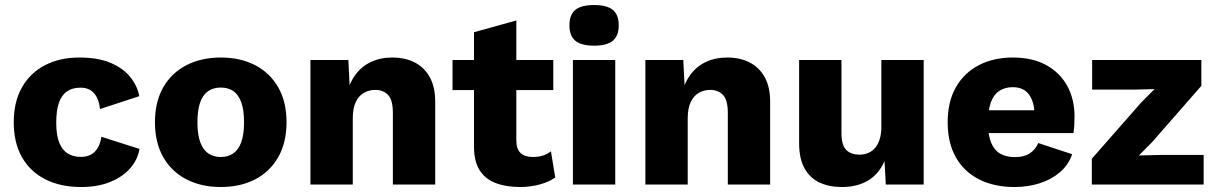

<svg xmlns="http://www.w3.org/2000/svg" viewBox="-20 -741 4885 771"><path d="M298.2 -510Q374.2 -510 424.8 -488.3Q475.4 -466.6 503.5 -431.2Q531.6 -395.8 539.4 -354.8L381.8 -303.2Q376.6 -346.4 356.7 -367.7Q336.8 -389 303.4 -389Q271.4 -389 249.5 -374.3Q227.6 -359.6 216.7 -328.5Q205.8 -297.4 205.8 -248.2Q205.8 -198.8 217.9 -168.4Q230 -138 252.2 -124.5Q274.4 -111 304 -111Q328.6 -111 345.4 -120.3Q362.2 -129.6 372.9 -147.8Q383.6 -166 387 -191.8L540.2 -143Q532.8 -99.4 502.4 -64.9Q472 -30.4 422.1 -10.2Q372.2 10 305.4 10Q223.4 10 162.4 -20.7Q101.4 -51.4 68.3 -109.6Q35.2 -167.8 35.2 -250Q35.2 -332.2 68.3 -390.4Q101.4 -448.6 160.9 -479.3Q220.4 -510 298.2 -510Z M866.4 -510Q945.2 -510 1004.5 -479.3Q1063.8 -448.6 1097.2 -390.4Q1130.6 -332.2 1130.6 -250Q1130.6 -168.4 1097.2 -109.9Q1063.8 -51.4 1004.5 -20.7Q945.2 10 866.4 10Q788.6 10 728.8 -20.7Q669 -51.4 635.6 -109.9Q602.2 -168.4 602.2 -250Q602.2 -332.2 635.6 -390.4Q669 -448.6 728.8 -479.3Q788.6 -510 866.4 -510ZM866.4 -389.4Q837 -389.4 816 -375.1Q795 -360.8 783.9 -330Q772.8 -299.2 772.8 -250Q772.8 -201.2 783.9 -170.5Q795 -139.8 816 -125.2Q837 -110.6 866.4 -110.6Q896.4 -110.6 917.1 -125.2Q937.8 -139.8 948.9 -170.5Q960 -201.2 960 -250Q960 -299.2 948.9 -330Q937.8 -360.8 917.1 -375.1Q896.4 -389.4 866.4 -389.4Z M1226.6 0V-500H1378.8L1387.6 -328L1368.6 -347.4Q1379.2 -400.6 1404.4 -436.8Q1429.6 -473 1468.1 -491.5Q1506.6 -510 1555.4 -510Q1607 -510 1645.6 -490.1Q1684.2 -470.2 1705.9 -430.9Q1727.6 -391.6 1727.6 -333.2V0H1557.6V-287.8Q1557.6 -340.2 1538 -360.1Q1518.4 -380 1486.8 -380Q1462.8 -380 1442.1 -368.7Q1421.4 -357.4 1409 -332Q1396.6 -306.6 1396.6 -264.8V0Z M2053.4 -658.8V-177.6Q2053.4 -142.4 2070.5 -126.5Q2087.6 -110.6 2119.4 -110.6Q2143 -110.6 2160.4 -116.4Q2177.8 -122.2 2192.4 -133.2L2209.6 -28.4Q2185.4 -10.4 2147 -0.2Q2108.6 10 2069.4 10Q2012.2 10 1970.5 -5.9Q1928.8 -21.8 1906.3 -57Q1883.8 -92.2 1883.4 -150.4V-611.6ZM2201.8 -500V-379.4H1797.2V-500Z M2450.6 -500V0H2280.6V-500ZM2365.6 -557.6Q2314 -557.6 2290.3 -577.4Q2266.6 -597.2 2266.6 -639.2Q2266.6 -681.8 2290.3 -701.3Q2314 -720.8 2365.6 -720.8Q2417.2 -720.8 2440.9 -701.3Q2464.6 -681.8 2464.6 -639.2Q2464.6 -597.2 2440.9 -577.4Q2417.2 -557.6 2365.6 -557.6Z M2571.6 0V-500H2723.8L2732.6 -328L2713.6 -347.4Q2724.2 -400.6 2749.4 -436.8Q2774.6 -473 2813.1 -491.5Q2851.6 -510 2900.4 -510Q2952 -510 2990.6 -490.1Q3029.2 -470.2 3050.9 -430.9Q3072.6 -391.6 3072.6 -333.2V0H2902.6V-287.8Q2902.6 -340.2 2883 -360.1Q2863.4 -380 2831.8 -380Q2807.8 -380 2787.1 -368.7Q2766.4 -357.4 2754 -332Q2741.6 -306.6 2741.6 -264.8V0Z M3360.6 10Q3310.2 10 3271.6 -7.7Q3233 -25.4 3211 -64.4Q3189 -103.4 3189 -166V-500H3359V-206.2Q3359 -158.4 3377.9 -139.2Q3396.8 -120 3432.2 -120Q3450 -120 3465.9 -126.5Q3481.8 -133 3493.7 -146.6Q3505.6 -160.2 3512.4 -181.7Q3519.2 -203.2 3519.2 -232.2V-500H3689.2V0H3537L3532 -94Q3508.4 -41.2 3465.1 -15.6Q3421.8 10 3360.6 10Z M4054.7 10Q3971.8 10 3911.4 -20.8Q3850.9 -51.6 3818.2 -109.6Q3785.5 -167.6 3785.5 -250Q3785.5 -332.4 3818.4 -390.4Q3851.3 -448.4 3910.5 -479.2Q3969.8 -510 4047 -510Q4126.2 -510 4181.5 -479.5Q4236.8 -449 4265.9 -395.6Q4294.9 -342.2 4294.9 -273.1Q4294.9 -254.5 4293.8 -236.9Q4292.6 -219.2 4290.6 -206.6H3894.8V-298.1H4216.4L4134.5 -255.7Q4137.7 -320.7 4116 -355.8Q4094.2 -390.9 4046.7 -390.9Q4014.7 -390.9 3992.2 -375.7Q3969.7 -360.6 3958.5 -329Q3947.4 -297.4 3947.4 -247.3Q3947.4 -197.8 3960.2 -167.6Q3973 -137.4 3996.9 -123.7Q4020.8 -110.1 4055.1 -110.1Q4092.7 -110.1 4115.3 -125.1Q4137.9 -140.2 4149.3 -166.6L4285.3 -121.8Q4271.1 -79.3 4236.6 -49.7Q4202.2 -20.1 4154.8 -5Q4107.5 10 4054.7 10Z M4364.4 0V-103.6L4562.8 -329.6L4616.2 -383.2L4536.8 -381.2H4365.6V-500H4804.2V-396.4L4607.6 -171.6L4553.4 -116.8L4641.4 -118.8H4813.4V0Z"/></svg>

Font: Work Sans
Style: Regular
Weight: 400
Designer: Wei Huang
Foundry: Wei Huang
Version: Version 2.006; ttfautohint (v1.8.1.43-b0c9)